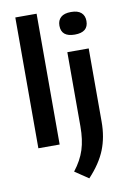

<svg xmlns="http://www.w3.org/2000/svg" viewBox="-109 -871 769 1168"><g transform="rotate(-10 275.0 -287.0)"><path d="M71.5 0V-808H203V0ZM345 234 261 177.5Q307.5 118 327 57Q346.5 -4 346.5 -86.5V-545H478.5V-92Q478.5 2.5 448 79.5Q417.5 156.5 345 234ZM410.5 -642.5Q327 -642.5 327 -712Q327 -745 347.8 -763.5Q368.5 -782 410.5 -782Q452.5 -782 473.2 -763.5Q494 -745 494 -712Q494 -642.5 410.5 -642.5Z"/></g></svg>

Font: Encode Sans Semi Expanded SemiBold
Style: Regular
Weight: 600
Width: 6
Designer: Multiple Designers
Foundry: Impallari Type
Version: Version 3.000; ttfautohint (v1.8.3) -l 8 -r 50 -G 200 -x 14 